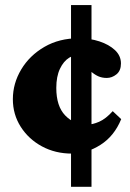

<svg xmlns="http://www.w3.org/2000/svg" viewBox="-20 -593 510 751"><path d="M261.7 7.8Q196.3 7.8 144 -20.5Q91.8 -48.8 61 -97.2Q30.3 -145.5 30.3 -205.1Q30.3 -266.6 63 -321.3Q95.7 -376 153.8 -409.7Q211.9 -443.4 288.1 -443.4Q331.1 -443.4 368.7 -431.2Q406.2 -418.9 429.7 -397Q453.1 -375 453.1 -344.7Q453.1 -316.4 435.5 -302.2Q418 -288.1 397.5 -288.1Q378.9 -288.1 363.8 -294.9Q348.6 -301.8 331.1 -317.4L253.9 -387.7L294.9 -376Q272.5 -380.9 250.5 -367.2Q228.5 -353.5 214.4 -323.7Q200.2 -293.9 200.2 -249Q200.2 -177.7 234.9 -141.6Q269.5 -105.5 320.3 -105.5Q341.8 -105.5 367.7 -116.7Q393.6 -127.9 420.9 -158.2L454.1 -127Q426.8 -60.5 373 -26.4Q319.3 7.8 261.7 7.8ZM257.8 137.7V-573.2H337.9V137.7Z"/></svg>

Font: Crimson Pro Black
Style: Regular
Weight: 900
Designer: Jacques Le Bailly
Foundry: Baron von Fonthausen
Version: Version 1.003